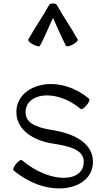

<svg xmlns="http://www.w3.org/2000/svg" viewBox="-20 -1042 586 1087"><path d="M206 -782C234 -834 255 -888 280 -941C305 -888 326 -834 354 -782C357 -777 374 -780 392 -790C410 -799 423 -812 420 -818C384 -884 339 -946 303 -1012C299 -1020 290 -1023 280 -1022C270 -1023 261 -1020 257 -1012C221 -946 176 -884 140 -818C137 -812 150 -799 168 -790C186 -780 203 -777 206 -782ZM56 -78C261 94 516 33 506 -135C500 -236 393 -286 286 -304C212 -316 129 -333 125 -401C119 -515 294 -545 437 -425C442 -420 457 -430 470 -446C484 -462 490 -478 485 -482C302 -636 64 -561 73 -399C78 -303 173 -246 274 -230C355 -217 450 -201 454 -132C461 -7 267 2 104 -135C99 -140 84 -130 71 -114C58 -98 51 -82 56 -78Z"/></svg>

Font: Nupuram Light
Style: Regular
Weight: 300
Designer: Santhosh Thottingal (santhosh.thottingal@gmail.com)
Foundry: SMC
Version: Version 1.000